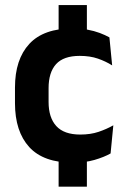

<svg xmlns="http://www.w3.org/2000/svg" viewBox="-20 -612 482 737"><path d="M313.5 -444.5H205V-592.5H313.5ZM313.5 104.5H205V-55H313.5ZM260.5 12.5Q147 12.5 92.2 -47.5Q37.5 -107.5 37.5 -216V-276Q37.5 -384 92.5 -443.5Q147.5 -503 260.5 -503Q290 -503 315.8 -498.2Q341.5 -493.5 362.8 -485.5Q384 -477.5 400 -468.5L410.5 -361Q386 -376.5 355.8 -387Q325.5 -397.5 286 -397.5Q224 -397.5 195.2 -365.8Q166.5 -334 166.5 -273.5V-220.5Q166.5 -160.5 196.2 -128Q226 -95.5 288 -95.5Q327.5 -95.5 358 -105.8Q388.5 -116 415 -131L404.5 -23Q380 -9 343 1.8Q306 12.5 260.5 12.5Z"/></svg>

Font: Anek Tamil SemiBold
Style: Regular
Weight: 600
Version: Version 1.003